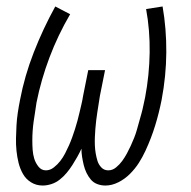

<svg xmlns="http://www.w3.org/2000/svg" viewBox="-20 -562 590 594"><path d="M112 12Q92 12 76 2Q60 -8 51 -24Q42 -40 37.5 -58Q33 -76 31 -95.5Q29 -115 29.5 -134.5Q30 -154 31 -173.5Q32 -193 35 -213Q38 -233 42 -253Q56 -327 84.5 -400Q113 -473 151 -542L197 -518Q159 -453 133 -384Q107 -315 93 -245Q91 -230 88.5 -215Q86 -200 84 -185.5Q82 -171 81 -156.5Q80 -142 80 -127.5Q80 -113 81 -98.5Q82 -84 86 -71Q90 -58 99 -46.5Q108 -35 122 -35Q135 -35 146.5 -44Q158 -53 166.5 -64Q175 -75 181.5 -87.5Q188 -100 193.5 -112.5Q199 -125 203.5 -137.5Q208 -150 212 -162.5Q216 -175 219.5 -188Q223 -201 226 -214Q229 -227 232 -239.5Q235 -252 237 -265L253 -345H305L289 -265Q287 -252 285 -239.5Q283 -227 281 -214Q279 -201 277.5 -188.5Q276 -176 275 -163Q274 -150 273.5 -137.5Q273 -125 273.5 -112.5Q274 -100 276 -88Q278 -76 281.5 -64.5Q285 -53 293.5 -44Q302 -35 315 -35Q328 -35 339 -44Q350 -53 358 -64Q366 -75 372.5 -87Q379 -99 384.5 -111Q390 -123 395 -135.5Q400 -148 403.5 -160.5Q407 -173 410.5 -185.5Q414 -198 417.5 -210.5Q421 -223 423.5 -235.5Q426 -248 429 -261Q442 -330 443 -399.5Q444 -469 432 -534L483 -542Q495 -473 494.5 -400Q494 -327 480 -253Q476 -233 471 -213Q466 -193 460 -173.5Q454 -154 446.5 -134.5Q439 -115 430 -95.5Q421 -76 409.5 -58Q398 -40 382 -24Q366 -8 346 2Q326 12 306 12Q293 12 281 7.5Q269 3 261 -6.5Q253 -16 247.5 -27.5Q242 -39 239 -51.5Q236 -64 234 -76.5Q232 -89 232 -102Q226 -89 219 -76.5Q212 -64 204 -51.5Q196 -39 186.5 -27.5Q177 -16 165 -6.5Q153 3 139 7.5Q125 12 112 12Z"/></svg>

Font: Lode Dark
Style: Italic
Weight: 400
Italic angle: -11°
Monospace: yes
Designer: Belleve Invis
Foundry: Belleve Invis
Version: Version 29.2.0; ttfautohint (v1.8.3)